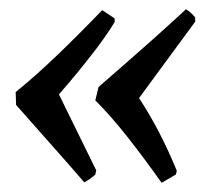

<svg xmlns="http://www.w3.org/2000/svg" viewBox="-20 -426 461 417"><path d="M331 -29Q292 -84 256.5 -129Q221 -174 187 -208L194 -237Q263 -297 308 -337Q353 -377 384 -406Q389 -403 394.5 -398Q400 -393 404 -388V-379L282 -213Q305 -178 325.5 -138.5Q346 -99 364 -55L362 -47ZM163 -30Q139 -58 104 -97.5Q69 -137 15 -198L14 -226Q56 -260 102.5 -304.5Q149 -349 202 -404L229 -386V-378Q211 -349 190.5 -322Q170 -295 149.5 -270Q129 -245 108 -221L189 -56L187 -47Q183 -43 176 -38Q169 -33 163 -30Z"/></svg>

Font: Labrada Medium
Style: Italic
Weight: 500
Italic angle: -7°
Designer: Mercedes Jáuregui
Foundry: Omnibus-Type Team
Version: Version 1.000